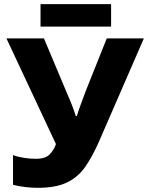

<svg xmlns="http://www.w3.org/2000/svg" viewBox="-20 -900 717 930"><path d="M176.3 -879.9V-771H518.1V-879.9ZM676.8 -713.9H497.1L396 -460.9C386.7 -434.1 361.3 -370.6 352.1 -337.9H347.2C338.9 -366.7 316.4 -422.4 305.2 -446.8L192.9 -713.9H11.2L251 -202.1C244.6 -183.1 234.4 -166.5 220.7 -152.3C207 -138.2 185.1 -130.9 154.8 -130.9C120.1 -130.9 77.6 -135.7 43 -148.9V-4.9C81.5 5.4 128.4 9.8 163.1 9.8C220.2 9.8 267.1 1.5 303.2 -15.6C338.9 -32.7 368.7 -57.6 392.1 -90.8C415 -123.5 437 -163.6 458 -210.9Z"/></svg>

Font: Noto Reveo Sans
Style: Regular
Weight: 800
Designer: Monotype Design Team
Foundry: Monotype Imaging Inc.
Version: Version 2.007